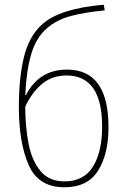

<svg xmlns="http://www.w3.org/2000/svg" viewBox="-20 -784 540 814"><path d="M440 -245Q440 -489 264 -489Q146 -489 90 -381H87Q92 -487 113 -556.5Q134 -626 180 -665Q220 -700 280 -716Q340 -732 424 -740L420 -764Q233 -748 159 -681Q104 -632 82 -544Q60 -456 60 -330Q60 -179 101.5 -84.5Q143 10 253 10Q351 10 395.5 -60Q440 -130 440 -245ZM87 -332Q115 -392 158 -428Q201 -464 262 -464Q413 -464 413 -247Q413 -140 374 -77.5Q335 -15 254 -15Q188 -15 151.5 -59Q115 -103 101 -175.5Q87 -248 87 -332Z"/></svg>

Font: Noto Sans Mono UI Condensed Thin
Style: Regular
Weight: 250
Width: 3
Designer: Monotype Design team
Foundry: Monotype Imaging Inc.
Version: 1.000